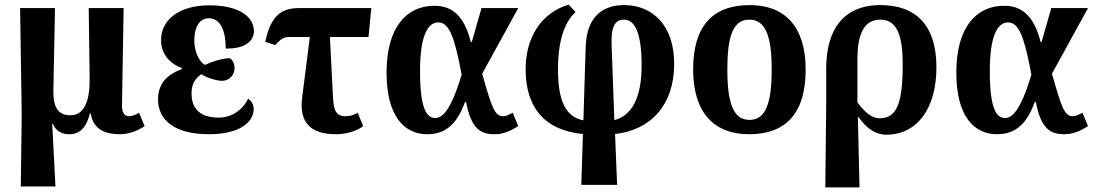

<svg xmlns="http://www.w3.org/2000/svg" viewBox="-20 -571 4743 831"><path d="M70 236H220L206 -36H208C223 -2 249 10 280 10C332 10 356 -28 369 -80H373C383 -7 442 10 498 10C538 10 573 -4 606 -25L582 -83C568 -75 553 -68 540 -68C524 -68 508 -76 508 -113L515 -536H364L368 -230C369 -137 346 -72 285 -72C230 -72 210 -108 211 -180L218 -536H67L74 -75Z M884 10C1020 10 1078 -44 1078 -99C1078 -120 1067 -135 1054 -144C1030 -94 982 -62 926 -62C850 -62 809 -97 809 -167C809 -213 829 -233 851 -250C877 -233 920 -221 942 -221C974 -222 995 -248 995 -275C995 -298 985 -313 975 -319C944 -319 901 -306 867 -290C842 -304 821 -347 821 -396C821 -447 839 -492 884 -492C936 -492 957 -434 957 -361C1045 -359 1079 -397 1079 -436C1079 -492 1025 -548 885 -548C762 -548 677 -490 677 -397C677 -342 711 -296 767 -277V-272C713 -252 664 -217 664 -141C664 -52 735 10 884 10Z M1434 10C1482 10 1527 -6 1552 -25L1528 -83C1511 -73 1496 -68 1476 -68C1432 -68 1424 -96 1421 -154L1408 -411H1575L1587 -536H1274C1199 -536 1152 -504 1128 -390L1171 -376C1199 -405 1207 -411 1236 -411H1321L1288 -151C1273 -38 1327 10 1434 10Z M1829 10C1919 10 1962 -47 1993 -130H1997C2020 -13 2059 10 2122 10C2163 10 2197 -9 2223 -25L2199 -83C2183 -74 2169 -68 2157 -68C2121 -68 2108 -107 2067 -252L2223 -536H2064L2022 -389H2018C1987 -512 1929 -546 1860 -546C1739 -546 1653 -452 1653 -257C1653 -65 1732 10 1829 10ZM1865 -60C1827 -60 1798 -98 1798 -264C1798 -413 1830 -474 1877 -474C1925 -474 1948 -408 1978 -248C1953 -164 1915 -60 1865 -60Z M2496 229H2651L2642 9C2797 -8 2898 -117 2898 -295C2898 -458 2807 -549 2681 -549C2598 -549 2520 -508 2515 -370L2505 -50C2423 -66 2395 -144 2395 -272C2395 -384 2419 -471 2471 -519L2441 -551C2319 -514 2255 -405 2255 -271C2255 -109 2334 -7 2503 9ZM2627 -379C2624 -460 2645 -486 2680 -486C2725 -486 2757 -436 2757 -287C2757 -142 2711 -70 2639 -51Z M3222 10C3383 10 3467 -82 3467 -270C3467 -458 3375 -549 3225 -549C3064 -549 2980 -458 2980 -270C2980 -82 3072 10 3222 10ZM3224 -52C3153 -52 3128 -127 3128 -270C3128 -413 3152 -486 3223 -486C3294 -486 3320 -413 3320 -270C3320 -127 3295 -52 3224 -52Z M3552 240H3700L3693 -65H3695C3736 -7 3777 12 3815 12C3951 12 4033 -103 4033 -280C4033 -467 3939 -549 3791 -549C3623 -549 3556 -433 3556 -276V-124ZM3786 -59C3753 -59 3721 -87 3691 -128V-313C3691 -413 3714 -486 3790 -486C3863 -486 3887 -417 3887 -292C3887 -121 3861 -59 3786 -59Z M4295 10C4385 10 4428 -47 4459 -130H4463C4486 -13 4525 10 4588 10C4629 10 4663 -9 4689 -25L4665 -83C4649 -74 4635 -68 4623 -68C4587 -68 4574 -107 4533 -252L4689 -536H4530L4488 -389H4484C4453 -512 4395 -546 4326 -546C4205 -546 4119 -452 4119 -257C4119 -65 4198 10 4295 10ZM4331 -60C4293 -60 4264 -98 4264 -264C4264 -413 4296 -474 4343 -474C4391 -474 4414 -408 4444 -248C4419 -164 4381 -60 4331 -60Z"/></svg>

Font: Noto Serif SemiCondensed
Style: Bold
Weight: 700
Width: 4
Designer: Monotype Design Team
Foundry: Monotype Imaging Inc.
Version: Version 2.015